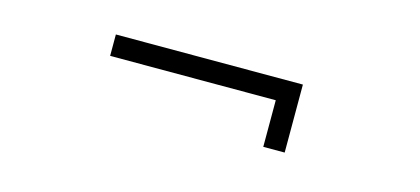

<svg xmlns="http://www.w3.org/2000/svg" viewBox="-30 -460 909 416"><g transform="rotate(15 425.0 -252.0)"><path d="M613 -328V-175.5H565V-280H193.5V-328Z"/></g></svg>

Font: League Mono Wide UltraLight
Style: Regular
Weight: 200
Width: 8
Designer: Tyler Finck
Foundry: The League of Moveable Type / Tyler Finck
Version: Version 2.210